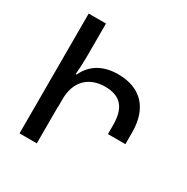

<svg xmlns="http://www.w3.org/2000/svg" viewBox="-163 -853 963 991"><g transform="rotate(30 318.5 -357.0)"><path d="M85 -714V0H188V-216H189V-264C189 -370 252 -430 348 -430C441 -430 482 -380 482 -279V-225H586V-295C586 -438 510 -519 375 -519C290 -519 224 -486 188 -410H183C186 -446 188 -481 188 -520V-714Z"/></g></svg>

Font: Noto Sans Armenian SemiCondensed Medium
Style: Regular
Weight: 500
Width: 4
Designer: Monotype Design Team
Foundry: Monotype Imaging Inc.
Version: Version 2.008